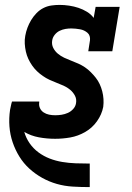

<svg xmlns="http://www.w3.org/2000/svg" viewBox="-20 -558 540 783"><path d="M345 205Q311 205 277 203Q243 201 211.5 192Q180 183 151.5 167Q123 151 99.5 129.5Q76 108 59 80.5Q42 53 31.5 22Q21 -9 18.5 -42.5Q16 -76 21 -110Q23 -118 24.5 -126.5Q26 -135 29 -144H140Q140 -143 140 -142Q140 -141 140 -141Q138 -128 143 -117Q148 -106 158 -99.5Q168 -93 180 -90.5Q192 -88 205 -88Q218 -88 231 -90Q244 -92 256.5 -97.5Q269 -103 278.5 -113.5Q288 -124 290 -137Q293 -154 285.5 -168Q278 -182 266 -192Q254 -202 239.5 -208.5Q225 -215 210.5 -220.5Q196 -226 182 -232.5Q168 -239 155 -248Q142 -257 131 -267.5Q120 -278 111 -291Q102 -304 95.5 -318Q89 -332 85.5 -347.5Q82 -363 81 -379.5Q80 -396 83 -412Q86 -429 92 -445Q98 -461 107 -476Q116 -491 128.5 -504Q141 -517 156.5 -525Q172 -533 189 -535.5Q206 -538 223 -538Q242 -538 262 -535Q282 -532 300 -526Q318 -520 334.5 -510Q351 -500 362 -485L370 -530H468L438 -349H340L347 -394Q348 -403 345.5 -411Q343 -419 336.5 -424.5Q330 -430 322.5 -433.5Q315 -437 306.5 -438.5Q298 -440 289 -441Q280 -442 271 -442Q259 -442 247 -440Q235 -438 223.5 -432.5Q212 -427 203.5 -416.5Q195 -406 193 -394Q190 -377 197 -363Q204 -349 216 -339Q228 -329 242 -322.5Q256 -316 270.5 -310.5Q285 -305 299.5 -298.5Q314 -292 326.5 -283.5Q339 -275 350 -264Q361 -253 370.5 -241Q380 -229 386.5 -215Q393 -201 397 -185.5Q401 -170 402 -154Q403 -138 401 -122Q395 -91 375.5 -63.5Q356 -36 327 -19.5Q298 -3 267 2.5Q236 8 205 8Q171 8 138.5 2Q106 -4 79 -20Q86 5 101 26.5Q116 48 137 63.5Q158 79 182.5 88.5Q207 98 234 102.5Q261 107 289 108Q317 109 344 109H346V205Z"/></svg>

Font: Iosevka Curly Slab Oblique
Style: Bold
Weight: 700
Italic angle: -9°
Monospace: yes
Designer: Belleve Invis
Foundry: Belleve Invis
Version: Version 11.1.0; ttfautohint (v1.8.3)